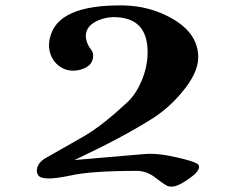

<svg xmlns="http://www.w3.org/2000/svg" viewBox="-20 -653 890 709"><path d="M709 -48C698 -55 672 -63 632 -72C585 -83 545 -87 512 -84L255 -62C374 -118 472 -170 547 -218C584 -242 619 -273 650 -310C691 -358 712 -402 712 -441C712 -501 679 -549 613 -586C559 -616 500 -632 435 -633C274 -635 184 -596 165 -515C162 -505 161 -495 161 -486C161 -433 201 -392 250 -392C261 -392 273 -394 284 -398C311 -407 324 -424 324 -448C324 -455 322 -461 319 -466C304 -485 297 -503 297 -520C297 -543 309 -560 333 -573C358 -586 386 -592 418 -589C491 -583 527 -538 525 -454C524 -389 493 -316 452 -277C391 -220 338 -178 292 -151C225 -113 177 -85 146 -68C126 -55 116 -40 116 -22C116 -16 118 -11 121 -6C126 2 140 6 161 6C180 6 207 2 241 -5C289 -16 370 -22 485 -22C510 -22 534 -13 555 4C580 23 595 33 602 35C607 36 611 36 616 36C631 36 655 24 686 1C705 -13 715 -26 715 -37C715 -42 713 -45 709 -48Z"/></svg>

Font: GFS Jackson
Style: Regular
Weight: 400
Designer: George Matthiopoulos
Foundry: George Matthiopoulos
Version: Version 1.0